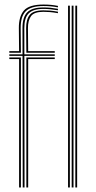

<svg xmlns="http://www.w3.org/2000/svg" viewBox="-20 -825 422 845"><path d="M80 0 79.2 -579H21V-586H79.2L79 -701Q78.8 -749.5 100 -770.9Q121.2 -792.2 171 -792.2Q188 -792.2 202.5 -790.8Q217 -789.2 235 -786.2V-779.8Q216 -782.8 201.6 -784.2Q187.2 -785.8 171 -785.8Q125.8 -785.8 106.2 -766Q86.8 -746.2 87 -701L87.2 -586H221V-579H87.2L88 0ZM64 0V-565H21V-572H72V0ZM96 0V-572H221V-565H104V0ZM21 -593V-600H64L63 -701Q62.5 -752.2 85.2 -778.6Q108 -805 171 -805Q189.8 -805 204.5 -803.6Q219.2 -802.2 235 -799V-792.5Q218.2 -795.8 203.5 -797.1Q188.8 -798.5 171 -798.5Q116.5 -798.5 93.5 -775.6Q70.5 -752.8 71 -701L72 -593ZM96 -593 95 -701Q94.8 -739.8 110.9 -759.6Q127 -779.5 171 -779.5Q184.8 -779.5 199.8 -778.4Q214.8 -777.2 235 -773.5V-767Q214.8 -770.5 199.9 -771.8Q185 -773 171 -773Q130.2 -773 116.5 -754Q102.8 -735 103 -701L104 -600H221V-593ZM311.5 0V-800H319.5V0ZM279.5 0V-800H287.5V0ZM295.5 0V-800H303.5V0Z"/></svg>

Font: Big Shoulders Inline Text SC Thin
Style: Regular
Weight: 100
Designer: Patric King
Foundry: XO Type Co
Version: Version 2.002